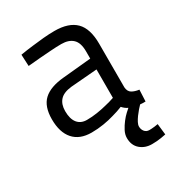

<svg xmlns="http://www.w3.org/2000/svg" viewBox="-171 -620 865 936"><g transform="rotate(-30 261.0 -152.0)"><path d="M491 197Q477 200 464 202Q452 204 438.5 205Q425 206 412 206Q373 206 346.5 183Q320 160 320 119Q320 99 330.5 79Q341 59 354.5 41.5Q368 24 381.5 11.5Q395 -1 400 -5Q383 -13 370 -28Q343 -17 313 -9Q287 -1 253.5 4.5Q220 10 185 10Q119 10 84 -29.5Q49 -69 49 -143Q49 -215 86 -249.5Q123 -284 201 -291L359 -306V-347Q359 -395 336.5 -416.5Q314 -438 272 -438Q244 -438 211 -435.5Q178 -433 149 -431Q115 -428 81 -425L78 -490Q113 -496 148 -500Q178 -504 212 -507Q246 -510 275 -510Q355 -510 394 -471Q433 -432 433 -347V-101Q435 -77 451 -67.5Q467 -58 491 -55L488 10Q480 10 472.5 10Q465 10 458 9Q451 16 441 27.5Q431 39 421.5 52Q412 65 405.5 77.5Q399 90 399 100Q399 116 408.5 128Q418 140 435 140Q440 140 448.5 139.5Q457 139 465 138Q474 137 484 135ZM211 -233Q165 -228 145 -205.5Q125 -183 125 -145Q125 -101 143.5 -78Q162 -55 196 -55Q225 -55 254 -59.5Q283 -64 306 -70Q333 -76 359 -85V-245Z"/></g></svg>

Font: TitilliumText22L 400 wt
Style: 400 wt
Weight: 400
Designer: Campivisivi
Foundry: Campivisivi
Version: 1.000